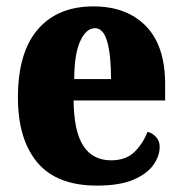

<svg xmlns="http://www.w3.org/2000/svg" viewBox="-20 -570 569 600"><path d="M283 10Q157 10 96.5 -62.5Q36 -135 36 -265Q36 -406 98 -478Q160 -550 272 -550Q376 -550 436 -488.5Q496 -427 496 -308V-256H210Q211 -159 240.5 -114Q270 -69 327 -69Q373 -69 399.5 -94.5Q426 -120 441 -158Q457 -154 468 -141.5Q479 -129 479 -111Q479 -83 459.5 -55Q440 -27 397 -8.5Q354 10 283 10ZM327 -323Q327 -398 315 -440Q303 -482 277 -482Q249 -482 230.5 -441Q212 -400 212 -323Z"/></svg>

Font: Noto Serif Condensed Black
Style: Regular
Weight: 900
Width: 3
Designer: Monotype Design Team
Foundry: Monotype Imaging Inc.
Version: Version 2.015; ttfautohint (v1.8.4.7-5d5b)